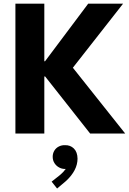

<svg xmlns="http://www.w3.org/2000/svg" viewBox="-20 -740 714 1064"><path d="M65.4 -719.7H225.6V-400.4H229.5L468.8 -719.7H662.1L383.8 -364.7L673.8 0H479.5L230 -316.4H225.6V0H65.4ZM266.1 266.6 313 229.5Q331.1 214.4 344.2 196.3H339.4Q322.8 196.3 307.1 187.7Q291.5 179.2 281.7 163.8Q272 148.4 272 128.9Q272 109.9 281.2 94.7Q290.5 79.6 306.2 71.8Q321.8 64 339.4 64.5Q369.6 63.5 389.4 83Q409.2 102.5 409.7 139.6Q409.2 204.1 346.2 262.7L296.4 304.7Z"/></svg>

Font: Reddit Sans Strawberry ExBold
Style: Regular
Weight: 800
Designer: Stephen Hutchings
Foundry: Reddit
Version: Version 1.013